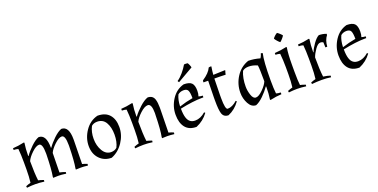

<svg xmlns="http://www.w3.org/2000/svg" viewBox="-20 -1421 4261 2162"><g transform="rotate(-20 2111.0 -340.0)"><path d="M771 6Q723 0 689.5 0Q656 0 628 2V-12Q643 -90 647 -269Q647 -277 647 -285Q647 -403 605 -403Q569 -403 517 -354Q465 -305 447 -263L443 -31Q477 -24 512 -11L510 8Q454 0 419 0Q384 0 356 2V-12Q371 -90 375 -269Q375 -277 375 -285Q375 -403 333 -403Q297 -403 245.5 -354Q194 -305 176 -263Q176 -118 187 -30Q214 -24 250 -11L248 8Q192 0 142 0Q92 0 41 6L38 -13Q68 -26 97 -33Q106 -101 106 -190V-274Q106 -366 99 -437Q75 -445 45 -445V-466Q109 -469 180 -485L187 -481Q176 -412 176 -325L180 -324Q212 -371 264 -420.5Q316 -470 358 -485Q448 -485 448 -325L452 -324Q484 -371 536 -420.5Q588 -470 630 -485Q720 -485 720 -328Q720 -321 720 -314L715 -33Q744 -26 774 -13Z M1063 -485Q1156 -485 1204 -431Q1252 -377 1252 -282Q1252 -187 1196 -103Q1140 -19 1053 15Q966 15 910 -43.5Q854 -102 854 -197Q854 -292 911.5 -376.5Q969 -461 1063 -485ZM1036 -423Q994 -423 967 -399Q934 -336 934 -254Q934 -172 971 -109.5Q1008 -47 1070 -47Q1112 -47 1140 -72Q1172 -133 1172 -220.5Q1172 -308 1138.5 -365.5Q1105 -423 1036 -423Z M1682 -291Q1682 -403 1636 -403Q1597 -403 1544 -354Q1491 -305 1473 -263Q1473 -118 1484 -30Q1511 -24 1547 -11L1545 8Q1489 0 1439 0Q1389 0 1338 6L1335 -13Q1365 -26 1394 -33Q1403 -101 1403 -190V-274Q1403 -366 1396 -437Q1372 -445 1342 -445V-466Q1406 -469 1477 -485L1484 -481Q1473 -412 1473 -325L1477 -324Q1511 -371 1565.5 -420.5Q1620 -470 1664 -485Q1725 -485 1743 -430Q1755 -391 1755 -334Q1755 -325 1755 -314L1750 -33Q1779 -26 1809 -13L1806 6Q1758 0 1724.5 0Q1691 0 1661 2V-12Q1677 -90 1681 -269Q1682 -279 1682 -291Z M2082 -57Q2145 -57 2205 -110L2216 -100Q2159 -22 2070 15Q1982 15 1938 -40Q1894 -95 1894 -193Q1894 -291 1949 -375.5Q2004 -460 2096 -485Q2163 -485 2190 -458.5Q2217 -432 2217 -365Q2217 -327 2207 -300Q2228 -292 2256 -292L2255 -271Q2249 -271 2242 -271Q2130 -271 1974 -238Q1974 -105 2026 -72Q2048 -57 2082 -57ZM2003 -399Q1976 -343 1974 -264Q2056 -291 2137 -305Q2137 -371 2124.5 -397Q2112 -423 2072 -423Q2032 -423 2003 -399ZM2177 -694Q2187 -695 2198.5 -695Q2210 -695 2220 -693Q2227 -685 2235.5 -664.5Q2244 -644 2245 -634L2056 -525L2045 -543Q2082 -568 2117.5 -610Q2153 -652 2177 -694Z M2440 -195Q2440 -57 2470 -57Q2525 -57 2584 -110L2594 -100Q2536 -19 2453 15Q2396 15 2380 -37Q2366 -81 2366 -189Q2366 -208 2366 -230L2370 -429H2316L2314 -431Q2314 -447 2317 -453Q2401 -508 2427 -567Q2439 -570 2455 -570L2459 -568Q2449 -508 2447 -471L2587 -476L2591 -472Q2584 -454 2578 -425Q2527 -428 2444 -428L2440 -230Q2440 -212 2440 -195Z M2664 -176Q2664 -280 2720 -366.5Q2776 -453 2870 -485Q2937 -485 3010 -464Q3024 -485 3033 -517L3054 -511Q3032 -421 3032 -193Q3032 -91 3039 -33Q3063 -25 3093 -25V-4Q3029 -1 2958 15L2951 11Q2962 -58 2962 -145L2958 -146Q2923 -96 2875 -49Q2827 -2 2784 15Q2729 15 2696.5 -46Q2664 -107 2664 -176ZM2744 -221Q2744 -172 2761.5 -119.5Q2779 -67 2812 -67Q2847 -67 2897 -117Q2947 -167 2962 -207Q2962 -356 2955 -399Q2902 -423 2852.5 -423Q2803 -423 2777 -399Q2744 -323 2744 -221Z M3318 -274V-190Q3318 -82 3325 -30Q3353 -24 3388 -11L3386 8Q3330 0 3280 0Q3230 0 3179 6L3176 -13Q3206 -26 3235 -33Q3244 -101 3244 -190V-274Q3244 -355 3236 -436Q3210 -444 3182 -444V-465Q3259 -470 3324 -485L3331 -481Q3318 -404 3318 -274ZM3336 -620Q3329 -607 3311.5 -587Q3294 -567 3282 -559Q3270 -567 3252.5 -587Q3235 -607 3228 -620Q3234 -632 3251 -647.5Q3268 -663 3282 -670Q3295 -662 3312 -646.5Q3329 -631 3336 -620Z M3684 8Q3633 0 3573 0Q3513 0 3456 6L3453 -13Q3483 -26 3512 -33Q3521 -101 3521 -190V-274Q3521 -366 3514 -437Q3490 -445 3460 -445V-466Q3524 -469 3595 -485L3602 -481Q3591 -412 3591 -325L3595 -324Q3609 -364 3646.5 -416.5Q3684 -469 3716 -485Q3761 -485 3804 -469V-455Q3766 -407 3761 -330H3739Q3739 -369 3737 -391Q3724 -401 3703 -401Q3673 -401 3639.5 -353.5Q3606 -306 3591 -263Q3591 -118 3602 -30Q3652 -23 3686 -11Z M4034 -57Q4097 -57 4157 -110L4168 -100Q4111 -22 4022 15Q3934 15 3890 -40Q3846 -95 3846 -193Q3846 -291 3901 -375.5Q3956 -460 4048 -485Q4115 -485 4142 -458.5Q4169 -432 4169 -365Q4169 -327 4159 -300Q4180 -292 4208 -292L4207 -271Q4201 -271 4194 -271Q4082 -271 3926 -238Q3926 -105 3978 -72Q4000 -57 4034 -57ZM3955 -399Q3928 -343 3926 -264Q4008 -291 4089 -305Q4089 -371 4076.5 -397Q4064 -423 4024 -423Q3984 -423 3955 -399Z"/></g></svg>

Font: Almendra
Style: Regular
Weight: 400
Designer: Ana Sanfelippo
Foundry: Ana Sanfelippo
Version: Version 1.004